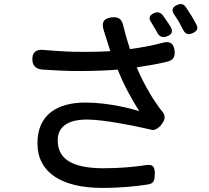

<svg xmlns="http://www.w3.org/2000/svg" viewBox="-20 -868 1020 938"><path d="M733 -735C738 -726 744 -718 748 -709C759 -688 775 -682 797 -691C821 -700 826 -716 813 -738C808 -746 803 -753 798 -761C791 -771 784 -781 777 -791C766 -807 751 -812 733 -804C709 -794 704 -778 720 -757C724 -750 729 -742 733 -735ZM917 -788C907 -803 898 -819 888 -833C877 -849 864 -852 846 -844C822 -834 816 -819 831 -797C838 -786 846 -774 853 -763C860 -749 868 -735 875 -722C885 -701 900 -697 921 -706C943 -716 950 -728 939 -749C932 -762 924 -775 917 -788ZM343 -615C295 -616 244 -620 192 -624C157 -628 137 -612 138 -577C139 -546 157 -530 188 -528C249 -524 307 -521 363 -521C432 -521 497 -523 555 -528C584 -455 626 -377 661 -325C627 -336 510 -367 398 -367C262 -367 163 -310 163 -168C163 -23 284 49 476 50C572 50 647 42 703 33C731 29 735 14 736 -14C738 -52 728 -68 691 -61C632 -52 562 -46 482 -46C341 -47 262 -86 262 -182C262 -249 311 -284 406 -284C489 -284 653 -250 725 -233C732 -231 755 -240 769 -260L775 -269C788 -286 787 -307 773 -323C764 -333 756 -344 748 -356C716 -401 676 -471 648 -539C696 -546 750 -555 798 -567C827 -574 836 -591 833 -620C829 -656 810 -669 775 -659C723 -645 666 -635 615 -628C603 -664 591 -706 582 -743C575 -776 558 -787 524 -783C483 -778 475 -755 488 -716C491 -708 493 -701 495 -694L519 -618C468 -615 408 -614 343 -615Z"/></svg>

Font: GenSenRounded2 TW M
Style: Regular
Weight: 500
Version: Version 2.100;PS 2.1;hotconv 16.6.51;makeotf.lib2.5.65220 DE